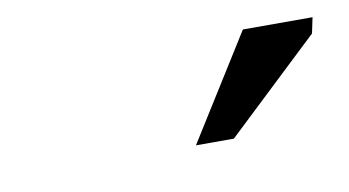

<svg xmlns="http://www.w3.org/2000/svg" viewBox="-32 -718 460 253"><g transform="rotate(-10 197.5 -592.0)"><path d="M301.8 -662.1H395L390.6 -641.1L265.1 -522.5H214.4Z"/></g></svg>

Font: PT Astra Sans
Style: Italic
Weight: 400
Italic angle: -16°
Designer: A.Korolkova, I. Chaeva
Foundry: ParaType Ltd
Version: Version 1.001; ttfautohint (v1.6)